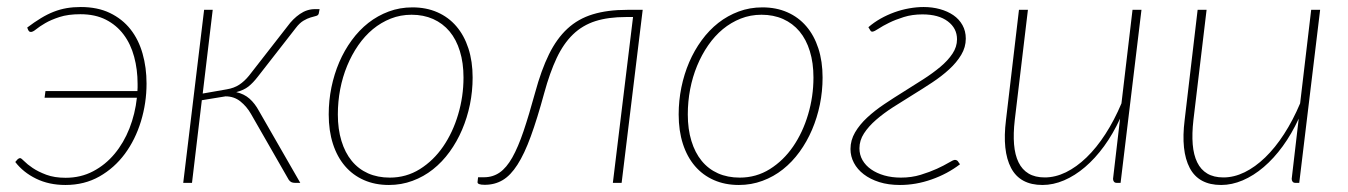

<svg xmlns="http://www.w3.org/2000/svg" viewBox="-20 -521 3840 547"><path d="M57.5 -442.5Q78 -458 96.5 -469.2Q115 -480.5 133 -487.5Q151 -494.5 169.8 -497.8Q188.5 -501 210 -501Q258 -501 293.2 -484Q328.5 -467 351.8 -437.5Q375 -408 386.2 -368.2Q397.5 -328.5 397.5 -283Q397.5 -227.5 381.5 -175.2Q365.5 -123 335.8 -82.8Q306 -42.5 263.2 -18.2Q220.5 6 166.5 6Q119.5 6 82.8 -12Q46 -30 23.5 -59.5L30 -67Q31 -68 33 -69.2Q35 -70.5 37.5 -70.5Q40.5 -70.5 49 -61.8Q57.5 -53 73 -42.5Q88.5 -32 111.8 -23.2Q135 -14.5 167 -14.5Q210 -14.5 245.2 -33Q280.5 -51.5 306.5 -82.8Q332.5 -114 348.8 -155.2Q365 -196.5 370 -242.5H107L109.5 -261.5H371.5Q372 -267 372 -271.8Q372 -276.5 372 -282Q372 -323 362.2 -359.2Q352.5 -395.5 332.2 -422.5Q312 -449.5 281.5 -465Q251 -480.5 209 -480.5Q174 -480.5 149.5 -472.5Q125 -464.5 108.8 -455Q92.5 -445.5 82.8 -437.5Q73 -429.5 67.5 -430Q64.5 -430.5 63.2 -431.5Q62 -432.5 60.5 -435Z M799 -446Q814.5 -467.5 834.5 -481.2Q854.5 -495 877.5 -495H890.5L888 -482Q886.5 -477 880.2 -475.5Q874 -474 864.8 -471.2Q855.5 -468.5 844.5 -462Q833.5 -455.5 822.5 -441L714.5 -302.5Q701 -285 687.8 -274.5Q674.5 -264 653 -258.5Q675.5 -253.5 691 -239.8Q706.5 -226 718 -204.5L835.5 0H821Q814 0 809.8 -2.2Q805.5 -4.5 802.5 -9L695 -196.5Q683 -217.5 665 -232Q647 -246.5 622.5 -246.5L555 -235.5L527 0H502L561.5 -493H586L557.5 -254.5L626 -266.5Q647 -270 661.8 -279.8Q676.5 -289.5 689.5 -305.5Z M1090.5 -15Q1137.5 -15 1176.2 -39.2Q1215 -63.5 1242.5 -103.5Q1270 -143.5 1285.2 -194.8Q1300.5 -246 1300.5 -300Q1300.5 -342 1290.2 -375.2Q1280 -408.5 1260.8 -431.5Q1241.5 -454.5 1214 -466.8Q1186.5 -479 1152.5 -479Q1121 -479 1093.2 -468Q1065.5 -457 1042.2 -437.8Q1019 -418.5 1000.5 -391.8Q982 -365 969 -333.5Q956 -302 949.2 -266.8Q942.5 -231.5 942.5 -195Q942.5 -153 952.8 -119.5Q963 -86 982 -62.8Q1001 -39.5 1028.5 -27.2Q1056 -15 1090.5 -15ZM1088 6Q1048.5 6 1016.8 -8Q985 -22 962.8 -48Q940.5 -74 928.5 -111.2Q916.5 -148.5 916.5 -195Q916.5 -234 924.2 -272Q932 -310 946.5 -343.8Q961 -377.5 982 -406.2Q1003 -435 1029.5 -455.8Q1056 -476.5 1087.5 -488.2Q1119 -500 1155 -500Q1194.5 -500 1226.2 -486Q1258 -472 1280.2 -446Q1302.5 -420 1314.5 -383Q1326.5 -346 1326.5 -300Q1326.5 -261 1318.8 -223.2Q1311 -185.5 1296.5 -151.5Q1282 -117.5 1261 -88.5Q1240 -59.5 1213.5 -38.5Q1187 -17.5 1155.2 -5.8Q1123.5 6 1088 6Z M1504.5 -257Q1522 -321.5 1544 -366.2Q1566 -411 1596.5 -439.2Q1627 -467.5 1668.8 -480.2Q1710.5 -493 1767.5 -493H1811L1751 0H1726L1783.5 -472.5H1763.5Q1713 -472.5 1676.2 -460.8Q1639.5 -449 1612.5 -423Q1585.5 -397 1566 -355.8Q1546.5 -314.5 1530.5 -256Q1510.5 -182.5 1492.2 -132.5Q1474 -82.5 1454.2 -51.8Q1434.5 -21 1412 -7.8Q1389.5 5.5 1361 5.5Q1339.5 5.5 1340.5 -2.5L1342 -16H1359Q1384 -16 1403.5 -29.5Q1423 -43 1439.5 -72.2Q1456 -101.5 1471.5 -147.2Q1487 -193 1504.5 -257Z M2087.5 -15Q2134.5 -15 2173.2 -39.2Q2212 -63.5 2239.5 -103.5Q2267 -143.5 2282.2 -194.8Q2297.5 -246 2297.5 -300Q2297.5 -342 2287.2 -375.2Q2277 -408.5 2257.8 -431.5Q2238.5 -454.5 2211 -466.8Q2183.5 -479 2149.5 -479Q2118 -479 2090.2 -468Q2062.5 -457 2039.2 -437.8Q2016 -418.5 1997.5 -391.8Q1979 -365 1966 -333.5Q1953 -302 1946.2 -266.8Q1939.5 -231.5 1939.5 -195Q1939.5 -153 1949.8 -119.5Q1960 -86 1979 -62.8Q1998 -39.5 2025.5 -27.2Q2053 -15 2087.5 -15ZM2085 6Q2045.5 6 2013.8 -8Q1982 -22 1959.8 -48Q1937.5 -74 1925.5 -111.2Q1913.5 -148.5 1913.5 -195Q1913.5 -234 1921.2 -272Q1929 -310 1943.5 -343.8Q1958 -377.5 1979 -406.2Q2000 -435 2026.5 -455.8Q2053 -476.5 2084.5 -488.2Q2116 -500 2152 -500Q2191.5 -500 2223.2 -486Q2255 -472 2277.2 -446Q2299.5 -420 2311.5 -383Q2323.5 -346 2323.5 -300Q2323.5 -261 2315.8 -223.2Q2308 -185.5 2293.5 -151.5Q2279 -117.5 2258 -88.5Q2237 -59.5 2210.5 -38.5Q2184 -17.5 2152.2 -5.8Q2120.5 6 2085 6Z M2611.5 -501Q2636 -501 2657.8 -495Q2679.5 -489 2696 -477.8Q2712.5 -466.5 2722 -449.5Q2731.5 -432.5 2731.5 -411Q2731.5 -386.5 2718.5 -364.8Q2705.5 -343 2684.2 -323.5Q2663 -304 2635.8 -286Q2608.5 -268 2580 -250.5Q2551.5 -233 2524.2 -215.5Q2497 -198 2475.8 -179.5Q2454.5 -161 2441.5 -141Q2428.5 -121 2428.5 -98.5Q2428.5 -80 2437.2 -64.8Q2446 -49.5 2461.8 -38.5Q2477.5 -27.5 2499.2 -21.2Q2521 -15 2546.5 -15Q2577 -15 2603 -23Q2629 -31 2649.2 -40.2Q2669.5 -49.5 2682.8 -57.5Q2696 -65.5 2700.5 -65.5Q2707.5 -65.5 2711 -58.5L2715 -53Q2679 -25.5 2634.2 -9.8Q2589.5 6 2544 6Q2511 6 2485 -2.2Q2459 -10.5 2440.8 -24.5Q2422.5 -38.5 2412.8 -57Q2403 -75.5 2403 -96.5Q2403 -121.5 2416 -143.8Q2429 -166 2450.5 -186Q2472 -206 2499.2 -224.2Q2526.5 -242.5 2554.8 -260Q2583 -277.5 2610.2 -295Q2637.5 -312.5 2659 -330.5Q2680.5 -348.5 2693.5 -368Q2706.5 -387.5 2706.5 -409Q2706.5 -440.5 2680.2 -460.2Q2654 -480 2608 -480Q2579 -480 2555 -472.5Q2531 -465 2512.8 -456Q2494.5 -447 2482.8 -439.2Q2471 -431.5 2466.5 -431Q2465 -430.5 2462.8 -431.2Q2460.5 -432 2459.5 -434.5L2454 -443.5Q2469.5 -457 2488.5 -467.8Q2507.5 -478.5 2528.2 -486Q2549 -493.5 2570.2 -497.2Q2591.5 -501 2611.5 -501Z M3232 -493 3172.5 0H3162Q3156 0 3153.5 -3.5Q3151 -7 3151 -11.5L3171 -183Q3151 -139.5 3125.5 -104.5Q3100 -69.5 3071.2 -45Q3042.5 -20.5 3011.5 -7.2Q2980.5 6 2950 6Q2886 6 2860.5 -42.5Q2835 -91 2846 -179L2883 -493H2908.5L2871 -179Q2866.5 -140 2869 -109.8Q2871.5 -79.5 2881.8 -58.5Q2892 -37.5 2910.5 -26.5Q2929 -15.5 2956.5 -15.5Q2986.5 -15.5 3016.8 -30.2Q3047 -45 3075.5 -72.5Q3104 -100 3129.2 -139Q3154.5 -178 3175 -226.5L3206.5 -493Z M3741 -493 3681.5 0H3671Q3665 0 3662.5 -3.5Q3660 -7 3660 -11.5L3680 -183Q3660 -139.5 3634.5 -104.5Q3609 -69.5 3580.2 -45Q3551.5 -20.5 3520.5 -7.2Q3489.5 6 3459 6Q3395 6 3369.5 -42.5Q3344 -91 3355 -179L3392 -493H3417.5L3380 -179Q3375.5 -140 3378 -109.8Q3380.5 -79.5 3390.8 -58.5Q3401 -37.5 3419.5 -26.5Q3438 -15.5 3465.5 -15.5Q3495.5 -15.5 3525.8 -30.2Q3556 -45 3584.5 -72.5Q3613 -100 3638.2 -139Q3663.5 -178 3684 -226.5L3715.5 -493Z"/></svg>

Font: Lato ExtraLight
Style: Italic
Weight: 275
Italic angle: -7°
Designer: Lukasz Dziedzic with Adam Twardoch and Botio Nikoltchev
Foundry: tyPoland Lukasz Dziedzic
Version: Version 2.015; 2015-08-06; http://www.latofonts.com/